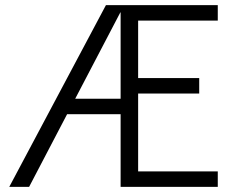

<svg xmlns="http://www.w3.org/2000/svg" viewBox="-20 -725 898 745"><path d="M16 0 391 -705H462L458 -677H447L93 0ZM209 -282V-342H497V-282ZM448 0V-705H825V-645H499L516 -662V-42L499 -60H825V0ZM490 -362V-422H753V-362Z"/></svg>

Font: TikTok Sans 24pt Light
Style: Regular
Weight: 300
Version: Version 4.000